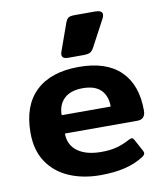

<svg xmlns="http://www.w3.org/2000/svg" viewBox="-84 -803 763 887"><g transform="rotate(-10 298.0 -359.5)"><path d="M234 -565Q234 -572 237 -579L282 -705Q288 -722 296.5 -728Q305 -734 327 -734H424Q439 -734 447.5 -729Q456 -724 456 -714Q456 -706 450 -695L385 -573Q376 -556 366 -550.5Q356 -545 332 -545H262Q234 -545 234 -565ZM31 -233Q31 -361 101.5 -428Q172 -495 303 -495Q432 -495 498.5 -430Q565 -365 565 -245Q565 -203 527 -203H187Q187 -149 227.5 -119.5Q268 -90 339 -90Q381 -90 412 -98.5Q443 -107 472 -123Q482 -128 486 -128Q493 -128 499 -117L528 -63Q532 -56 532 -51Q532 -43 521 -35Q481 -9 431 3Q381 15 316 15Q235 15 170.5 -12.5Q106 -40 68.5 -95.5Q31 -151 31 -233ZM417 -289Q417 -339 389 -367Q361 -395 304 -395Q247 -395 217 -366.5Q187 -338 187 -289Z"/></g></svg>

Font: Mitr Medium
Style: Regular
Weight: 500
Designer: Thanarat Vachiruckul
Foundry: Cadson Demak
Version: Version 1.003